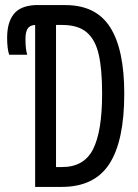

<svg xmlns="http://www.w3.org/2000/svg" viewBox="-20 -734 540 754"><path d="M468 -366Q468 -181 409.5 -90.5Q351 0 222 0H118V-636Q97 -635 88.5 -621.5Q80 -608 80 -581Q80 -540 87 -519H16Q8 -543 8 -586Q8 -645 33.5 -678Q59 -711 118 -714H139H237Q357 -714 412.5 -627Q468 -540 468 -366ZM381 -366Q381 -463 367.5 -521Q354 -579 320 -607.5Q286 -636 224 -636H200V-78H224Q310 -78 345.5 -148Q381 -218 381 -366Z"/></svg>

Font: Noto Sans Mono UI Cond
Style: Regular
Weight: 400
Width: 3
Monospace: yes
Designer: Monotype Design team
Foundry: Monotype Imaging Inc.
Version: Version 1.000